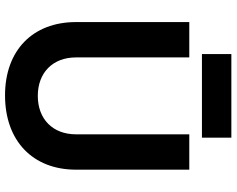

<svg xmlns="http://www.w3.org/2000/svg" viewBox="-106 -796 917 744"><g transform="rotate(90 352.0 -424.5)"><path d="M350 14C526 14 638 -93 638 -261V-700H501V-261C501 -171 442 -113 352 -113C262 -113 203 -171 203 -261V-700H66V-261C66 -93 176 14 350 14ZM190 -749H514V-863H190Z"/></g></svg>

Font: HB Figtree Prototype
Style: Bold
Weight: 700
Designer: Alfredo Marco Pradil
Foundry: Hanken Design Co.®
Version: Version 1.002;Glyphs 3.2 (3228)